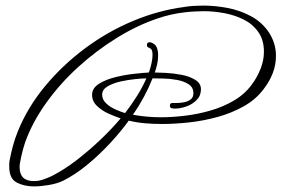

<svg xmlns="http://www.w3.org/2000/svg" viewBox="-20 -628 1006 686"><path d="M102 38Q66 38 39.5 24Q13 10 13 -33Q13 -38 13 -43Q13 -48 14 -53Q19 -80 26 -106Q33 -132 43 -157Q78 -244 140.5 -319.5Q203 -395 283.5 -455Q364 -515 455 -553Q546 -591 638 -603Q655 -606 672.5 -607Q690 -608 707 -608Q749 -608 793.5 -599.5Q838 -591 877 -570Q916 -549 941 -512Q966 -473 966 -429Q966 -396 954.5 -366.5Q943 -337 923 -311Q895 -273 851.5 -248.5Q808 -224 757 -210Q706 -196 654.5 -190.5Q603 -185 559 -185Q528 -185 498.5 -187.5Q469 -190 440 -197Q412 -158 373.5 -116.5Q335 -75 292 -39.5Q249 -4 205 18Q184 28 154.5 33Q125 38 102 38ZM101 19Q118 19 134 13.5Q150 8 165 1Q210 -22 254 -56Q298 -90 338.5 -128.5Q379 -167 411 -205Q393 -211 369 -221.5Q345 -232 327 -249Q309 -266 309 -289Q309 -313 333.5 -328.5Q358 -344 393 -352.5Q428 -361 461 -364.5Q494 -368 512 -369Q517 -383 521 -400.5Q525 -418 525 -431Q525 -448 520 -452.5Q515 -457 510 -458.5Q505 -460 505 -467Q505 -477 514 -477H518Q535 -471 540 -459Q545 -447 545 -430Q545 -414 541.5 -398.5Q538 -383 533 -369Q547 -369 574 -367.5Q601 -366 629.5 -360.5Q658 -355 678 -342.5Q698 -330 698 -309Q698 -286 682.5 -270.5Q667 -255 645.5 -247.5Q624 -240 605 -240Q599 -240 593 -241.5Q587 -243 587 -250Q587 -260 595.5 -260Q604 -260 611 -260Q623 -260 637 -262.5Q651 -265 661 -272.5Q671 -280 671 -295Q671 -316 654 -327Q637 -338 612 -342.5Q587 -347 563 -347.5Q539 -348 525 -348Q498 -280 455 -218Q505 -209 555 -209Q595 -209 641 -214.5Q687 -220 732 -233Q777 -246 815.5 -268.5Q854 -291 879 -325Q898 -350 910.5 -381Q923 -412 923 -443Q923 -485 903 -513.5Q883 -542 851 -558Q819 -574 781.5 -581Q744 -588 709 -588Q693 -588 675 -587Q657 -586 640 -584Q589 -578 543 -562Q471 -538 398 -493Q325 -448 260 -389Q195 -330 145.5 -261Q96 -192 70 -120Q58 -83 52 -49Q51 -45 50.5 -40.5Q50 -36 50 -31Q50 19 101 19ZM427 -224Q449 -253 468.5 -283.5Q488 -314 503 -348Q490 -348 464.5 -345.5Q439 -343 411.5 -337Q384 -331 364.5 -319.5Q345 -308 345 -290Q345 -272 359.5 -258.5Q374 -245 393.5 -236.5Q413 -228 427 -224Z"/></svg>

Font: Sassy Frass
Style: Regular
Weight: 400
Designer: Robert E. Leuschke
Foundry: Robert E. Leuschke
Version: Version 1.010; ttfautohint (v1.8.3)